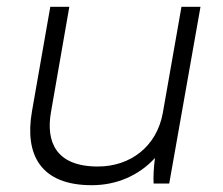

<svg xmlns="http://www.w3.org/2000/svg" viewBox="-20 -540 656 565"><path d="M250 5C324 5 389 -24 436 -75C432 -46 431 -17 432 0H478L570 -520H514L459 -207C441 -109 364 -50 268 -50C143 -50 115 -124 130 -210L184 -520H128L74 -212C52 -85 99 5 250 5Z"/></svg>

Font: Fixel Display Light
Style: Italic
Weight: 300
Italic angle: -10°
Designer: AlfaBravo + MacPaw
Foundry: Kyrylo Tkachov, Marchela Mozhyna, Serhii Makarenko, Maria Weinstein, Zakhar Kryvoshyya
Version: Version 1.210;Glyphs 3.2 (3217)